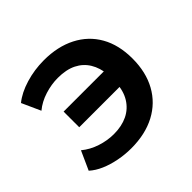

<svg xmlns="http://www.w3.org/2000/svg" viewBox="-132 -640 790 790"><g transform="rotate(-45 263.0 -245.5)"><path d="M213 10Q177 10 141 3Q105 -4 75 -17Q45 -30 24 -49L61 -131Q90 -107 128 -94.5Q166 -82 204 -82Q250 -82 284 -98.5Q318 -115 338 -147.5Q358 -180 360 -228L371 -203H123V-294H371L360 -273Q356 -315 337.5 -345.5Q319 -376 286 -392.5Q253 -409 204 -409Q167 -409 128.5 -397Q90 -385 61 -361L24 -443Q57 -470 108.5 -485.5Q160 -501 215 -501Q295 -501 354.5 -470.5Q414 -440 446 -383.5Q478 -327 478 -248Q478 -169 446 -111Q414 -53 354.5 -21.5Q295 10 213 10Z"/></g></svg>

Font: Nunito Sans 11pt
Style: Bold
Weight: 700
Version: Version 3.101;gftools[0.9.27]